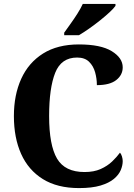

<svg xmlns="http://www.w3.org/2000/svg" viewBox="-20 -951 687 981"><path d="M384 10Q273 10 199 -36Q125 -82 88 -164.5Q51 -247 51 -358Q51 -466 88.5 -548.5Q126 -631 200 -677.5Q274 -724 383 -724Q495 -724 551 -689.5Q607 -655 607 -607Q607 -568 574 -542Q541 -516 475 -516Q475 -549 466 -581.5Q457 -614 435 -635.5Q413 -657 374 -657Q293 -657 262 -579Q231 -501 231 -358Q231 -209 271.5 -140.5Q312 -72 412 -72Q460 -72 494.5 -87.5Q529 -103 553 -126Q577 -149 593 -171Q599 -165 603 -152Q607 -139 607 -128Q607 -106 597 -82Q587 -58 562 -37Q537 -16 493.5 -3Q450 10 384 10ZM308 -784Q322 -804 340.5 -829.5Q359 -855 376 -882Q393 -909 403 -931H570V-921Q561 -908 540 -888.5Q519 -869 491.5 -847Q464 -825 435.5 -805Q407 -785 383 -771H308Z"/></svg>

Font: Noto Serif Thai SemiCondensed ExtraBold
Style: Regular
Weight: 800
Width: 4
Designer: Monotype Design Team
Foundry: Monotype Imaging Inc.
Version: Version 2.002; ttfautohint (v1.8.4.7-5d5b)